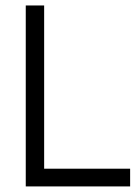

<svg xmlns="http://www.w3.org/2000/svg" viewBox="-20 -668 499 688"><path d="M446.3 0H72.3V-648.4H138.2V-63.5H446.3Z"/></svg>

Font: Potro Sans Bangla
Style: Regular
Weight: 400
Designer: Jayed Ahsan Saad
Foundry: Codepotro
Version: Potro Sans Bangla;Version 0.996;CodepotroFonts;